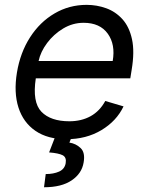

<svg xmlns="http://www.w3.org/2000/svg" viewBox="-20 -573 624 806"><path d="M258.5 11.4Q180 11.4 128.9 -23.6Q77.8 -58.6 57.5 -121.6Q37.3 -184.7 51.1 -268.5Q65 -352.3 106.2 -416.4Q147.4 -480.5 208.8 -516.5Q270.2 -552.6 343.8 -552.6Q386.4 -552.6 425.8 -538.4Q465.2 -524.1 494 -492.4Q522.7 -460.6 534.1 -408.4Q545.5 -356.2 532.7 -279.8L527 -244.3H130.3Q115.1 -144.2 153.8 -104Q192.5 -63.9 271.3 -63.9Q321.7 -63.9 360.3 -85.2Q398.8 -106.5 421.9 -149.1L498.6 -126.4Q469.1 -64.6 405.5 -26.6Q342 11.4 258.5 11.4ZM142 -316.8H453.1Q465.2 -386 432.4 -431.6Q399.5 -477.3 331 -477.3Q285.2 -477.3 245.2 -453.3Q205.3 -429.3 177.7 -392.4Q150.2 -355.5 142 -316.8ZM213.1 -2.8H282.7L271.3 25.6Q299 29.8 318.7 48.8Q338.4 67.8 331 109.4Q323.5 155.2 280.9 184.1Q238.3 213.1 164.8 213.1L171.9 157.7Q204.9 157.7 228.2 147.2Q251.4 136.7 255.7 112.2Q259.9 87.7 243.3 78.8Q226.6 70 186.1 66.8Z"/></svg>

Font: Inter UI
Style: Italic
Weight: 400
Italic angle: -9.39999°
Designer: Rasmus Andersson
Foundry: rsms
Version: 3.2;8d6f07862